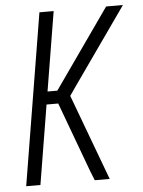

<svg xmlns="http://www.w3.org/2000/svg" viewBox="-53 -777 610 820"><g transform="rotate(-5 252.5 -367.5)"><path d="M26 0 147 -735H208L152 -395H194L433 -735H505L279 -414L247 -368L384 0H320L304 -40L193 -340H143L87 0Z"/></g></svg>

Font: Iosevka SS18 Light
Style: Italic
Weight: 300
Italic angle: -9°
Monospace: yes
Designer: Belleve Invis
Foundry: Belleve Invis
Version: Version 25.1.1; ttfautohint (v1.8.4)